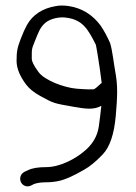

<svg xmlns="http://www.w3.org/2000/svg" viewBox="-20 -674 493 695"><path d="M338 -365.1 337.7 -364.8C328.5 -355.7 321.8 -351.6 318.5 -350.6C316.2 -350.1 293 -350 256.9 -353C212.7 -356.7 140 -383.3 118.7 -414.3C101.5 -437.2 95 -453.2 95 -460.8C95 -497.4 94.1 -495.4 107.1 -527.3C120.3 -559.6 125.1 -574.6 143.8 -591.1C160.7 -606.1 195.8 -614.7 222.5 -609.7C278.6 -601.6 298.1 -569.6 326.8 -512.4C327.7 -509.2 330.1 -496.5 333.2 -477.5C339.3 -438.8 343.8 -410.8 348.1 -374ZM337.8 -217.1C332.6 -180.1 314 -149.1 280.5 -122.9C255.3 -102.3 200.9 -69 146.2 -69C118.9 -69 96.9 -65.7 81.1 -57.8L67.6 -51.6L67.1 -51.2C51.4 -41.8 50 -23.6 57.2 -12C63.6 -1.7 77.9 4.8 92.1 -2.3L103.4 -8C113.3 -11.5 127.4 -14 142.1 -14C159.1 -14 174.6 -15.4 189.3 -18.2C214 -22.9 245.2 -36.8 284.3 -59.5C305.1 -71 327.2 -89.4 351.4 -114.6C378.2 -142.6 393 -189.3 398.9 -253.2C402.3 -289.5 404 -319.4 404 -343C404 -366.7 401.9 -389.5 397.8 -411.3C392.6 -438.6 386.7 -493.6 378.4 -518.5L378.2 -519L377.9 -519.6C367.9 -542.1 356.9 -562.4 344.9 -580.4L344.7 -580.7L344.6 -580.9C315.4 -620.7 276.2 -644.7 229.9 -651.9C211.9 -654.7 195.3 -654.7 181.2 -651.8C134.6 -643.9 98.4 -621 77.6 -583.6C70.5 -570.8 63.1 -554.3 55.3 -534C42.7 -500.9 40 -488.4 40 -453.5C40 -426.1 52.3 -397.7 74.5 -368C86 -352.7 102.9 -339.3 124.9 -327.1C174.6 -299.1 176.6 -299.9 245 -287.7C292.2 -279.3 319.2 -276.2 346.8 -290.8C344.6 -269.6 341.6 -244.9 337.8 -217.1Z"/></svg>

Font: MewTooHand
Style: BdCond
Weight: 400
Designer: Mew Too, Robert Jablonski
Version: Version 0.77